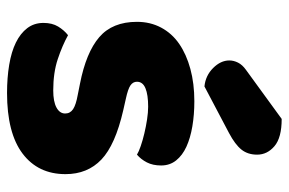

<svg xmlns="http://www.w3.org/2000/svg" viewBox="-154 -630 801 532"><g transform="rotate(90 246.0 -363.5)"><path d="M462 -145Q462 -69 405 -26Q348 17 237 17Q195 17 159 11Q123 5 97.5 -7.5Q72 -20 57.5 -39Q43 -58 43 -84Q43 -108 53 -124.5Q63 -141 77 -152Q106 -136 143.5 -123.5Q181 -111 230 -111Q261 -111 277.5 -120Q294 -129 294 -144Q294 -158 282 -166Q270 -174 242 -179L212 -185Q125 -202 82.5 -238.5Q40 -275 40 -343Q40 -380 56 -410Q72 -440 101 -460Q130 -480 170.5 -491Q211 -502 260 -502Q297 -502 329.5 -496.5Q362 -491 386 -480Q410 -469 424 -451.5Q438 -434 438 -410Q438 -387 429.5 -370.5Q421 -354 408 -343Q400 -348 384 -353.5Q368 -359 349 -363.5Q330 -368 310.5 -371Q291 -374 275 -374Q242 -374 224 -366.5Q206 -359 206 -343Q206 -332 216 -325Q226 -318 254 -312L285 -305Q381 -283 421.5 -244.5Q462 -206 462 -145ZM309 -744Q361 -744 384.5 -724Q408 -704 408 -676Q408 -650 394 -632.5Q380 -615 348 -598L219 -530Q189 -533 168 -554Q147 -575 147 -599Q147 -611 153 -623Q159 -635 173 -645Z"/></g></svg>

Font: Baloo Cyrillic
Style: Regular
Weight: 400
Designer: Ek Type, Denis Ignatov
Foundry: Ek Type
Version: Version 1.50 July 26, 2019